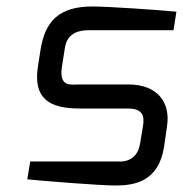

<svg xmlns="http://www.w3.org/2000/svg" viewBox="-20 -561 563 591"><path d="M64 -9C101 -5 286 10 335 10C391 10 468 0 485 -109L494 -172C506 -247 463 -301 376 -301H226C198 -301 160 -291 171 -358L179 -409C182 -429 189 -468 253 -468H514L523 -525C472 -530 316 -541 264 -541C161 -541 119 -495 105 -409L97 -358C81 -258 131 -227 225 -227H373C417 -227 426 -207 420 -172L411 -118C401 -58 347 -64 347 -64H73Z"/></svg>

Font: Exo
Style: Regular Italic
Weight: 400
Designer: Natanael Gama
Version: Version 1.00